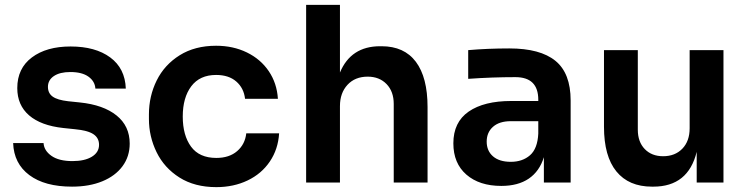

<svg xmlns="http://www.w3.org/2000/svg" viewBox="-20 -750 3074 789"><path d="M34 -162H159Q161 -131 191.5 -109.5Q222 -88 278 -88Q328 -88 357.5 -106Q387 -124 387 -155Q387 -183 364 -198.5Q341 -214 288 -219L240 -224Q148 -234 99.5 -276Q51 -318 51 -388Q51 -469 111 -514Q171 -559 270 -559Q372 -559 433 -514Q494 -469 497 -386H372Q370 -416 343.5 -435Q317 -454 269 -454Q226 -454 201.5 -437.5Q177 -421 177 -393Q177 -367 196.5 -353Q216 -339 260 -334L308 -329Q405 -319 459 -275.5Q513 -232 513 -160Q513 -107 483.5 -67Q454 -27 400.5 -5Q347 17 276 17Q164 17 100.5 -30.5Q37 -78 34 -162Z M592 -261V-280Q592 -355 624 -419.5Q656 -484 718.5 -523Q781 -562 868 -562Q938 -562 994.5 -534.5Q1051 -507 1084.5 -457.5Q1118 -408 1122 -344H987Q982 -388 951 -415Q920 -442 868 -442Q801 -442 766 -395.5Q731 -349 731 -271Q731 -194 765 -147.5Q799 -101 869 -101Q922 -101 954.5 -129Q987 -157 992 -202H1127Q1123 -137 1089 -86.5Q1055 -36 997.5 -8.5Q940 19 869 19Q780 19 717.5 -20.5Q655 -60 623.5 -124.5Q592 -189 592 -261Z M1238 -730H1377V-452Q1422 -560 1542 -560H1548Q1641 -560 1689 -496Q1737 -432 1737 -310V0H1598V-323Q1598 -374 1568.5 -404.5Q1539 -435 1491 -435Q1439 -435 1408 -401.5Q1377 -368 1377 -314V0H1238Z M2215 -104Q2197 -46 2153 -16Q2109 14 2040 14Q1950 14 1896.5 -32.5Q1843 -79 1843 -161Q1843 -248 1906 -291.5Q1969 -335 2081 -335H2192V-340Q2192 -433 2098 -433Q2002 -433 1904 -426V-544Q1985 -551 2073 -551Q2200 -551 2262.5 -500Q2325 -449 2325 -337V0H2215ZM2079 -85Q2127 -85 2158 -112Q2189 -139 2192 -201V-252H2079Q2032 -252 2006 -229Q1980 -206 1980 -168Q1980 -130 2006 -107.5Q2032 -85 2079 -85Z M2462 -229V-544H2601V-217Q2601 -167 2629.5 -137.5Q2658 -108 2705 -108Q2754 -108 2784 -139Q2814 -170 2814 -223V-544H2953V0H2843V-126Q2808 17 2665 17H2659Q2564 17 2513 -45.5Q2462 -108 2462 -229Z"/></svg>

Font: Sora-SIA SemiBold
Style: Regular
Weight: 600
Designer: Jonathan Barnbrook, Julián Moncada
Foundry: Barnbrook Fonts
Version: Version 2.000